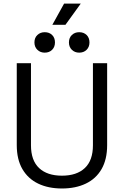

<svg xmlns="http://www.w3.org/2000/svg" viewBox="-20 -1060 706 1094"><path d="M333 14Q255.2 14 197.5 -13.8Q139.8 -41.5 107.6 -96.6Q75.5 -151.8 75.5 -233.2V-700H156.5V-232.2Q156.5 -145.8 202.8 -102.4Q249 -59 333 -59Q417 -59 463.2 -102.4Q509.5 -145.8 509.5 -232.2V-700H590.5V-233.2Q590.5 -151.8 558.8 -96.6Q527 -41.5 468.9 -13.8Q410.8 14 333 14ZM431.2 -760Q406.2 -760 389.5 -776.2Q372.8 -792.5 372.8 -818.2Q372.8 -844.8 389.5 -860.6Q406.2 -876.5 431.2 -876.5Q457.2 -876.5 473.5 -860.6Q489.8 -844.8 489.8 -818.2Q489.8 -792.5 473.5 -776.2Q457.2 -760 431.2 -760ZM234.8 -760Q209.8 -760 193 -776.2Q176.2 -792.5 176.2 -818.2Q176.2 -844.8 193 -860.6Q209.8 -876.5 234.8 -876.5Q260.8 -876.5 277 -860.6Q293.2 -844.8 293.2 -818.2Q293.2 -792.5 277 -776.2Q260.8 -760 234.8 -760ZM352.8 -918.5H278.2L345.2 -1039.5H440.2Z"/></svg>

Font: Space Grotesk Variable Light
Style: Regular
Weight: 300
Designer: Florian Karsten
Foundry: Florian Karsten
Version: Version 2.000